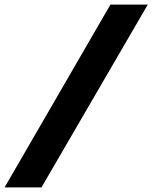

<svg xmlns="http://www.w3.org/2000/svg" viewBox="-103 -763 665 838"><path d="M-83 55 379 -743H542L78 55Z"/></svg>

Font: Saira ExtraBold
Style: Italic
Weight: 800
Italic angle: -12°
Designer: Hector Gatti with collaboration of the Omnibus-Type team
Foundry: Omnibus-Type
Version: Version 1.100; ttfautohint (v1.8.3)